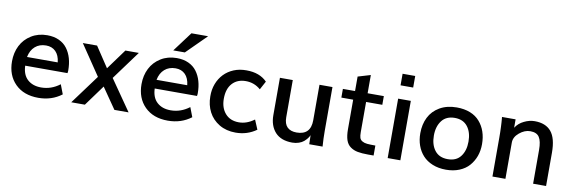

<svg xmlns="http://www.w3.org/2000/svg" viewBox="-53 -1160 4772 1594"><g transform="rotate(10 2333.5 -362.5)"><path d="M147.9 -306.6H406.7Q400.4 -365.7 369.1 -397Q337.9 -428.2 288.1 -428.2Q232.4 -428.2 195.8 -396.2Q159.2 -364.3 147.9 -306.6ZM297.9 11.2Q174.8 11.2 103 -60.5Q31.2 -132.3 31.2 -250Q31.2 -323.2 61 -382.3Q90.8 -441.4 148.9 -477.5Q207 -513.7 283.2 -513.7Q339.4 -513.7 382.3 -493.9Q425.3 -474.1 451.7 -438.5Q478 -403.3 491.2 -357.4Q504.4 -311.5 504.4 -255.4Q504.4 -250 503.7 -244.6Q502.9 -239.3 502 -232.9H145.5Q148.4 -155.8 191.9 -116.7Q235.4 -77.6 306.2 -77.6Q392.1 -77.6 463.4 -132.3L494.1 -52.2Q410.2 11.2 297.9 11.2Z M574.7 0 756.3 -246.1 584 -501H704.1L817.9 -329.6L942.9 -501H1056.2L878.4 -258.8L1058.1 0H938.5L817.4 -175.3L689.5 0Z M1239.7 -306.6H1498.5Q1492.2 -365.7 1460.9 -397Q1429.7 -428.2 1379.9 -428.2Q1324.2 -428.2 1287.6 -396.2Q1251 -364.3 1239.7 -306.6ZM1389.6 11.2Q1266.6 11.2 1194.8 -60.5Q1123 -132.3 1123 -250Q1123 -323.2 1152.8 -382.3Q1182.6 -441.4 1240.7 -477.5Q1298.8 -513.7 1375 -513.7Q1431.2 -513.7 1474.1 -493.9Q1517.1 -474.1 1543.5 -438.5Q1569.8 -403.3 1583 -357.4Q1596.2 -311.5 1596.2 -255.4Q1596.2 -250 1595.5 -244.6Q1594.7 -239.3 1593.8 -232.9H1237.3Q1240.2 -155.8 1283.7 -116.7Q1327.1 -77.6 1397.9 -77.6Q1483.9 -77.6 1555.2 -132.3L1585.9 -52.2Q1502 11.2 1389.6 11.2ZM1334 -571.3 1458 -737.3H1598.6L1431.6 -571.3Z M1961.9 11.2Q1882.3 11.2 1823.2 -23.9Q1763.7 -59.6 1733.4 -118.2Q1703.1 -176.8 1703.1 -249Q1702.1 -305.7 1720.7 -354.5Q1739.3 -403.3 1773.4 -439Q1807.6 -474.6 1855.7 -494.4Q1903.8 -514.2 1962.4 -513.7Q2073.7 -513.7 2136.2 -449.2L2097.7 -377.9Q2043.9 -424.8 1972.2 -424.8Q1900.4 -424.8 1858.4 -378.4Q1816.9 -332.5 1816.9 -249.5Q1816.9 -171.9 1858.9 -124.5Q1900.4 -77.6 1973.1 -77.6Q2040 -77.6 2102.5 -124L2136.2 -43.9Q2059.1 11.2 1961.9 11.2Z M2439 11.2Q2344.7 11.2 2294.9 -42.5Q2245.6 -97.2 2245.6 -186.5V-501H2354V-187.5Q2354 -131.8 2381.3 -104.7Q2408.7 -77.6 2460 -77.6Q2519 -77.6 2549.1 -108.6Q2579.1 -139.6 2579.1 -201.7V-501H2688.5V-130.9Q2688.5 -99.6 2689.7 -66.9Q2690.9 -34.2 2693.4 0H2581.1L2579.1 -76.2Q2573.2 -62.5 2563 -48.8Q2552.7 -35.2 2536.1 -20.5Q2519.5 -6.3 2494.1 2.4Q2468.8 11.2 2439 11.2Z M3123.5 -0.5H3076.7Q3023.9 -0.5 2988.3 -7.3Q2954.1 -13.7 2926.8 -33.2Q2899.9 -52.2 2887.9 -87.9Q2876 -123.5 2876 -179.7V-427.7H2776.4V-501H2878.9V-623L2984.9 -654.8V-501H3121.6V-427.7H2984.9V-173.3Q2984.9 -142.6 2990.2 -125.7Q2995.6 -108.9 3012.7 -99.1Q3021 -94.2 3031.2 -91.1Q3041.5 -87.9 3053.7 -86.9Q3065.9 -85.9 3083 -85.2Q3100.1 -84.5 3123.5 -84.5Z M3242.7 -613.3V-710.9H3349.1V-613.3ZM3242.2 0V-501H3349.1V0Z M3734.9 11.2Q3671.4 11.2 3621.1 -9.3Q3570.8 -29.8 3538.6 -65.4Q3506.3 -101.1 3489.7 -147.9Q3473.1 -194.8 3473.1 -250.5Q3473.1 -325.7 3502.4 -384.3Q3531.7 -443.4 3591.8 -478.5Q3652.3 -513.7 3735.4 -513.7Q3799.3 -513.7 3848.9 -493.9Q3898.4 -474.1 3929.7 -437.5Q3960.9 -401.9 3977.3 -354.5Q3993.7 -307.1 3993.7 -249.5Q3993.7 -194.8 3977.1 -148.4Q3960.4 -102.1 3928.2 -65.4Q3897 -29.8 3847.2 -9.3Q3797.4 11.2 3734.9 11.2ZM3734.4 -77.6Q3806.6 -77.6 3842.8 -126Q3879.4 -174.3 3879.4 -251Q3879.4 -329.1 3842.3 -377Q3804.7 -425.3 3733.9 -425.3Q3662.1 -425.3 3625 -377Q3587.4 -328.1 3587.4 -251Q3587.4 -173.8 3624.5 -126Q3661.6 -77.6 3734.4 -77.6Z M4125.5 0V-330.6Q4125.5 -353.5 4125 -375.2Q4124.5 -397 4123.5 -418.5Q4122.6 -439.9 4121.6 -455.6Q4120.6 -471.2 4119.6 -481L4117.7 -501H4232.4V-430.2Q4257.8 -470.2 4302.7 -491.7Q4347.2 -513.7 4392.1 -513.7Q4484.9 -513.7 4531.2 -458Q4577.6 -402.3 4577.6 -280.8V0H4468.3V-284.2Q4468.3 -358.4 4446.3 -391.6Q4424.8 -425.3 4370.1 -425.3Q4322.8 -425.3 4278.8 -388.7Q4234.9 -352.5 4234.9 -305.7V0Z"/></g></svg>

Font: Ride Light
Style: Bold
Weight: 600
Version: Version 3.000